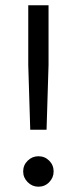

<svg xmlns="http://www.w3.org/2000/svg" viewBox="-20 -695 290 725"><path d="M94.2 -205 86.7 -449.2V-675H163.3V-450L155.8 -205ZM125 10Q101.7 10 84.6 -7.1Q67.5 -24.2 67.5 -47.5Q67.5 -71.7 84.6 -88.3Q101.7 -105 125 -105Q149.2 -105 165.8 -88.3Q182.5 -71.7 182.5 -47.5Q182.5 -24.2 165.8 -7.1Q149.2 10 125 10Z"/></svg>

Font: Funnel Sans Light Light
Style: Regular
Weight: 300
Version: Version 1.000